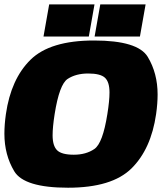

<svg xmlns="http://www.w3.org/2000/svg" viewBox="-26 -870 755 896"><path d="M291.5 6Q86.5 6 40.5 -70.8Q-5.5 -147.5 -5.5 -246Q-5.5 -288.5 1.5 -337.5Q25 -501 116.2 -591Q207.5 -681 412.5 -681Q617.5 -681 663.5 -604.5Q709.5 -528 709.5 -429.5Q709.5 -387 702.5 -337.5Q679 -174.5 587.8 -84.2Q496.5 6 291.5 6ZM318.5 -148Q375.5 -148 414.5 -174.8Q453.5 -201.5 475 -337.5Q485 -399.5 485 -438.5Q485 -487.5 463.8 -507.2Q442.5 -527 385.5 -527Q328.5 -527 289.8 -501.8Q251 -476.5 229 -337.5Q219.5 -277 219.5 -238.5Q219.5 -189.5 240.5 -168.8Q261.5 -148 318.5 -148ZM415 -849.5 388.5 -699.5H177L203.5 -849.5ZM653.5 -849.5 627 -699.5H415.5L442 -849.5Z"/></svg>

Font: Rudi
Style: Regular
Weight: 400
Italic angle: -10°
Designer: Tyler Finck
Foundry: Etcetera Type Company
Version: Version 1.111; ttfautohint (v1.8.4)